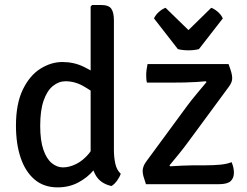

<svg xmlns="http://www.w3.org/2000/svg" viewBox="-20 -756 1014 788"><path d="M447.5 -140Q447.5 -111 453.2 -84.5Q459 -58 475.5 -43Q471.5 -30 460.8 -15Q450 0 437.5 7.5Q390.5 -3 371.2 -39.5Q352 -76 352 -122.5V-729L358 -735.5H395Q426 -735.5 436.8 -720.2Q447.5 -705 447.5 -672ZM45.5 -240.5Q45.5 -330 73.5 -388Q101.5 -446 145.5 -473.8Q189.5 -501.5 236 -501.5Q283.5 -501.5 323.5 -482Q363.5 -462.5 398.5 -436.5L388.5 -358Q360 -380.5 324 -401.5Q288 -422.5 249 -422.5Q221 -422.5 197 -403Q173 -383.5 159 -343Q145 -302.5 145 -240Q145 -179.5 158 -141.8Q171 -104 192.5 -86.5Q214 -69 238.5 -69Q264.5 -69 292.8 -83Q321 -97 345 -125.8Q369 -154.5 381.5 -198.5L401 -123.5Q391.5 -90 365.5 -58.8Q339.5 -27.5 301.5 -7.2Q263.5 13 216.5 13Q160 13 122 -19.2Q84 -51.5 64.8 -108.5Q45.5 -165.5 45.5 -240.5ZM748.5 -322Q765.5 -345 787.2 -370.8Q809 -396.5 827.5 -419L824.5 -422.5Q810.5 -421 787 -419.5Q763.5 -418 737.5 -417.5Q711.5 -417 691 -417H583Q581 -424.5 580.5 -433.5Q580 -442.5 580 -448.5Q580 -457.5 581.5 -469.5Q583 -481.5 585.5 -493H918Q926 -471.5 929.5 -458.5Q933 -445.5 933 -435Q933 -427 929.8 -418.5Q926.5 -410 920 -401L753.5 -175Q736.5 -151.5 715 -125Q693.5 -98.5 675.5 -77L678.5 -73.5Q703.5 -75 728.8 -76.2Q754 -77.5 772.5 -77.5H821.5Q856.5 -77.5 884.5 -80.2Q912.5 -83 930.5 -90.5Q940 -68.5 940 -47Q940 -25 926.5 -12.5Q913 0 877 0H579Q571.5 -22 568.5 -33.2Q565.5 -44.5 565.5 -54.5Q565.5 -63 568.8 -72.5Q572 -82 580.5 -93.5ZM710 -554.5 612 -680.5Q619 -696 633.2 -708Q647.5 -720 659.5 -724L753.5 -632.5L847 -724Q859 -720 873.2 -708Q887.5 -696 894.5 -680.5L796.5 -554.5Q778 -549.5 753.5 -549.5Q729 -549.5 710 -554.5Z"/></svg>

Font: Signika Negative Light
Style: Regular
Weight: 400
Version: Version 2.001